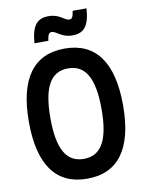

<svg xmlns="http://www.w3.org/2000/svg" viewBox="-110 -1119 920 1212"><g transform="rotate(-10 350.0 -513.0)"><path d="M350 17C549 17 652 -123 652 -400C652 -677 549 -817 350 -817C151 -817 48 -677 48 -400C48 -123 151 17 350 17ZM169 -883H258C263 -920 271 -934 286 -934C321 -934 341 -890 415 -890C490 -890 523 -933 531 -1043H442C437 -1007 430 -992 414 -992C379 -992 360 -1036 285 -1036C211 -1036 177 -993 169 -883ZM186 -400C186 -598 238 -690 350 -690C462 -690 514 -598 514 -400C514 -202 462 -110 350 -110C238 -110 186 -202 186 -400Z"/></g></svg>

Font: Martian Mono Std Md
Style: Regular
Weight: 500
Monospace: yes
Designer: Roman Shamin
Foundry: Evil Martians
Version: Version 1.000